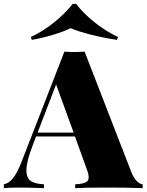

<svg xmlns="http://www.w3.org/2000/svg" viewBox="-41 -976 760 996"><path d="M699 -20V0Q627 -3 517 -3Q403 -3 349 0V-20Q387 -22 403 -29.5Q419 -37 419 -56Q419 -74 407 -104L348 -268H146L129 -223Q96 -138 96 -93Q96 -52 119 -37Q142 -22 187 -20V0Q112 -3 56 -3Q9 -3 -21 0V-20Q4 -24 26 -51Q48 -78 71 -137L293 -708Q325 -706 346 -706Q366 -706 398 -708L640 -84Q653 -52 668.5 -36.5Q684 -21 699 -20ZM341 -288 250 -538 154 -288ZM571 -784 566 -769Q498 -779 431 -796Q364 -813 325 -830Q292 -813 236 -796Q180 -779 124 -769L119 -784Q183 -814 240.5 -860.5Q298 -907 336 -956H354Q390 -908 448 -861.5Q506 -815 571 -784Z"/></svg>

Font: Playfair Display SC Black
Style: Regular
Weight: 900
Designer: Claus Eggers Sørensen
Foundry: Claus Eggers Sørensen
Version: Version 1.200; ttfautohint (v1.6)